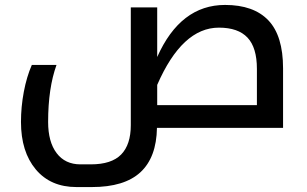

<svg xmlns="http://www.w3.org/2000/svg" viewBox="-20 -518 1242 778"><path d="M290 240Q185 240 125 168.5Q65 97 65 -24Q65 -85 76.5 -146Q88 -207 109 -255H209Q175 -161 175 -24Q175 57 209.5 102.5Q244 148 306 148H348Q432 148 471 108Q510 68 510 -11V-488H617V-287Q711 -498 892 -498Q1008 -498 1067.5 -435.5Q1127 -373 1127 -241V0H616Q614 120 549 180Q484 240 352 240ZM1021 -92V-239Q1021 -325 983 -365.5Q945 -406 867 -406Q718 -406 617 -174V-92Z"/></svg>

Font: Noto Kufi Arabic Medium
Style: Regular
Weight: 500
Designer: Monotype Design Team, David Williams, Khaled Hosny
Foundry: Google LLC
Version: Version 2.109; ttfautohint (v1.8.4.7-5d5b)